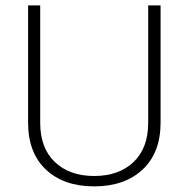

<svg xmlns="http://www.w3.org/2000/svg" viewBox="-20 -678 691 704"><path d="M523.4 -658.2H568.8V-228.5Q568.8 -117.7 502.7 -56.2Q436.5 5.4 325.2 5.4Q213.9 5.4 148.4 -56.2Q83 -117.7 83 -228.5V-658.2H127.4V-228Q127.4 -134.8 181.4 -83.7Q235.4 -32.7 325.2 -32.7Q415.5 -32.7 469.5 -83.7Q523.4 -134.8 523.4 -228Z"/></svg>

Font: Estedad-FD ExtraLight
Style: Regular
Weight: 200
Designer: Amin Abedi
Version: Version 7.3